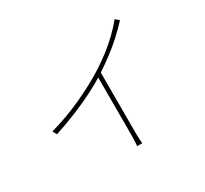

<svg xmlns="http://www.w3.org/2000/svg" viewBox="-154 -982 1307 1224"><g transform="rotate(-30 500.0 -369.5)"><path d="M110 -334Q235 -369 349.5 -422Q464 -475 546 -527Q600 -561 646.5 -597Q693 -633 734.5 -672.5Q776 -712 812 -756L838 -733Q798 -690 754.5 -650Q711 -610 661 -572.5Q611 -535 553 -497Q500 -463 432 -428.5Q364 -394 286.5 -362.5Q209 -331 127 -304ZM535 -509 565 -527V-65Q565 -50 565.5 -33.5Q566 -17 567 -3.5Q568 10 569 17H531Q532 10 533 -3.5Q534 -17 534.5 -33.5Q535 -50 535 -65Z"/></g></svg>

Font: Noto Sans TC Thin
Style: Regular
Weight: 100
Designer: Ryoko NISHIZUKA 西塚涼子 (kana, bopomofo & ideographs); Paul D. Hunt (Latin, Greek & Cyrillic); Sandoll Communications 산돌커뮤니
Foundry: Adobe
Version: Version 2.004-H2;hotconv 1.0.118;makeotfexe 2.5.65603